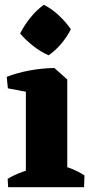

<svg xmlns="http://www.w3.org/2000/svg" viewBox="-20 -782 386 802"><path d="M88 0V-446L207 -498L261 -450V0ZM14 0 12 -35Q40 -52 73.5 -64Q107 -76 135 -83L126 0ZM173 0 198 -103Q229 -95 267 -81.5Q305 -68 333 -49L331 0ZM13 -413 8 -461Q52 -478 103 -487.5Q154 -497 207 -498L206 -428L130 -391ZM183 -551Q149 -566 118 -590.5Q87 -615 64 -642Q83 -679 108 -709.5Q133 -740 163 -762Q197 -745 226 -717.5Q255 -690 276 -660Q260 -628 236 -599.5Q212 -571 183 -551Z"/></svg>

Font: Eczar
Style: Bold
Weight: 700
Designer: Vaibhav Singh
Foundry: Rosetta Type Foundry
Version: Version 2.000